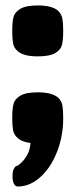

<svg xmlns="http://www.w3.org/2000/svg" viewBox="-20 -525 277 705"><path d="M212 -414V-410Q212 -378 207.5 -360Q203 -342 182.5 -330Q162 -318 118 -318Q64 -318 43 -339Q31 -350 28 -366Q25 -382 25 -409V-413Q25 -444 29.5 -462Q34 -480 54.5 -492.5Q75 -505 119 -505Q173 -505 195 -484Q206 -472 209 -456.5Q212 -441 212 -414ZM212 -95V-91Q212 -64 210 -52Q204 3 181 52Q158 101 122 130.5Q86 160 44 160Q43 160 38.5 158Q34 156 30 147.5Q26 139 26 122Q26 105 30 96.5Q34 88 38.5 85.5Q43 83 44 83Q44 85 56 74.5Q68 64 79 45.5Q90 27 92 0Q59 -4 43 -20Q31 -31 28 -47Q25 -63 25 -90V-94Q25 -125 29.5 -143Q34 -161 54.5 -173.5Q75 -186 119 -186Q173 -186 195 -165Q206 -154 209 -138Q212 -122 212 -95Z"/></svg>

Font: Fredoka One
Style: Regular
Weight: 400
Designer: Milena B. Brandão, Ben Nathan
Version: Version 2.000; ttfautohint (v1.5.33-1714) -l 8 -r 50 -G 200 